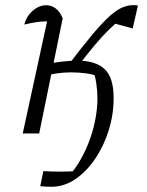

<svg xmlns="http://www.w3.org/2000/svg" viewBox="-20 -511 564 735"><path d="M176 204Q170 204 158 203.5Q146 203 134 202L146 144Q161 145 176.5 145.5Q192 146 209 146Q226 146 241.5 145.5Q257 145 273 144L228 176Q255 154 278 117.5Q301 81 318 38.5Q335 -4 344 -49Q353 -94 353 -134Q353 -163 348.5 -192.5Q344 -222 337 -237L359 -218Q334 -227 307 -230.5Q280 -234 251 -234Q225 -234 197.5 -230Q170 -226 145 -220L153 -265Q181 -271 215.5 -275Q250 -279 276 -279Q346 -279 380.5 -246.5Q415 -214 415 -136Q415 -72 396 -11.5Q377 49 343.5 98Q310 147 267.5 175.5Q225 204 176 204ZM67 0 167 -460 178 -429Q148 -430 125 -427Q102 -424 73 -417Q79 -440 92.5 -456.5Q106 -473 122.5 -482Q139 -491 157 -491Q177 -491 193.5 -478.5Q210 -466 220 -441L130 0ZM274 -252 239 -259Q296 -334 335.5 -381Q375 -428 404 -453Q433 -478 457.5 -486Q482 -494 508 -490L488 -402L404 -425L446 -441Q419 -419 395 -395.5Q371 -372 342.5 -338Q314 -304 274 -252Z"/></svg>

Font: Piazzolla 8pt ExtraLight
Style: Italic
Weight: 250
Italic angle: -11.3°
Designer: Juan Pablo del Peral
Foundry: Huerta Tipografica
Version: Version 2.001